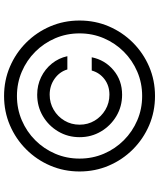

<svg xmlns="http://www.w3.org/2000/svg" viewBox="62 -841 790 954"><g transform="rotate(-90 457.0 -364.0)"><path d="M457 11.2Q379.4 11.2 311.5 -17.8Q243.7 -46.9 191.9 -98.6Q140.1 -150.4 111.1 -218.3Q82 -286.1 82 -363.8Q82 -441.4 111.1 -509.3Q140.1 -577.1 191.9 -628.9Q243.7 -680.7 311.5 -709.7Q379.4 -738.8 457 -738.8Q534.7 -738.8 602.5 -709.7Q670.4 -680.7 722.2 -628.9Q773.9 -577.1 803 -509.3Q832 -441.4 832 -363.8Q832 -286.1 803 -218.3Q773.9 -150.4 722.2 -98.6Q670.4 -46.9 602.5 -17.8Q534.7 11.2 457 11.2ZM457 -52.7Q521.5 -52.7 577.9 -76.9Q634.3 -101.1 677 -143.8Q719.7 -186.5 743.9 -242.9Q768.1 -299.3 768.1 -363.8Q768.1 -428.2 743.9 -484.6Q719.7 -541 677 -583.7Q634.3 -626.5 577.9 -650.6Q521.5 -674.8 457 -674.8Q392.6 -674.8 336.2 -650.6Q279.8 -626.5 237.1 -583.7Q194.3 -541 170.2 -484.6Q146 -428.2 146 -363.8Q146 -299.3 170.2 -242.9Q194.3 -186.5 237.1 -143.8Q279.8 -101.1 336.2 -76.9Q392.6 -52.7 457 -52.7ZM252.4 -363.3Q252.4 -421.9 280.8 -469.7Q309.1 -517.6 356.9 -545.9Q404.8 -574.2 463.4 -574.2Q510.7 -574.2 550.8 -554.7Q590.8 -535.2 618.2 -501.2Q645.5 -467.3 654.8 -424.3H588.9Q577.6 -462.9 543 -487.5Q508.3 -512.2 463.4 -512.2Q422.4 -512.2 388.4 -492.2Q354.5 -472.2 334.5 -438.5Q314.5 -404.8 314.5 -363.3Q314.5 -322.3 334.5 -288.8Q354.5 -255.4 388.4 -235.4Q422.4 -215.3 463.4 -215.3Q508.3 -215.3 540.5 -239.7Q572.8 -264.2 583.5 -303.2H649.4Q636.2 -237.8 585.4 -195.1Q534.7 -152.3 463.4 -152.3Q404.8 -152.3 356.9 -180.9Q309.1 -209.5 280.8 -257.3Q252.4 -305.2 252.4 -363.3Z"/></g></svg>

Font: Inter Light
Style: Regular
Weight: 300
Designer: Rasmus Andersson
Foundry: rsms
Version: Version 4.000;git-a52131595